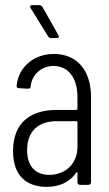

<svg xmlns="http://www.w3.org/2000/svg" viewBox="-20 -723 427 751"><path d="M208 -586 146 -696C143 -700 139 -703 134 -703H107C101 -703 98 -701 98 -697C98 -695 99 -693 100 -691L168 -581C171 -577 175 -574 180 -574H201C207 -574 210 -576 210 -580C210 -582 209 -584 208 -586ZM191 -512C114 -512 53 -463 45 -388C44 -382 48 -378 54 -378L90 -376C96 -376 100 -379 100 -386C105 -433 144 -465 189 -465C249 -465 283 -416 283 -343V-297C283 -295 281 -293 279 -293H201C105 -293 31 -248 31 -132C31 -17 105 8 162 8C210 8 252 -9 278 -48C280 -51 283 -50 283 -46V-10C283 -4 287 0 293 0H326C332 0 336 -4 336 -10V-345C336 -446 282 -512 191 -512ZM173 -39C124 -39 86 -67 86 -136C86 -213 134 -249 201 -249H279C281 -249 283 -247 283 -245V-150C283 -74 227 -39 173 -39Z"/></svg>

Font: Barlow Condensed Light
Style: Regular
Weight: 300
Width: 3
Designer: Jeremy Tribby
Foundry: Tribby Type
Version: Version 1.422;hotconv 1.0.109;makeotfexe 2.5.65596